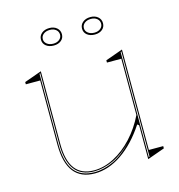

<svg xmlns="http://www.w3.org/2000/svg" viewBox="-106 -795 842 903"><g transform="rotate(-15 314.5 -343.0)"><path d="M246 15Q178 15 144 -29Q110 -73 110 -162V-474H40V-485L124 -515V-162Q124 -80 154.5 -40Q185 0 246 0Q295 0 344 -25.5Q393 -51 435 -96.5Q477 -142 505 -200V-474H435V-485L519 -515V-26H589V-15L505 15V-150L497 -156Q443 -74 378 -29.5Q313 15 246 15ZM514 -507 510 -505V7L514 5ZM119 -507 115 -505V-163Q115 -75 147.5 -33Q180 9 246 9Q292 9 339.5 -13.5Q387 -36 434 -87Q387 -39 339 -17Q291 5 246 5Q182 5 150.5 -37Q119 -79 119 -163ZM415 -701Q437 -701 451 -689Q465 -677 465 -658Q465 -639 451 -627.5Q437 -616 415 -616Q392 -616 377.5 -627.5Q363 -639 363 -658Q363 -677 377.5 -689Q392 -701 415 -701ZM415 -625Q433 -625 444.5 -634.5Q456 -644 456 -658Q456 -673 444.5 -682.5Q433 -692 415 -692Q396 -692 384 -682.5Q372 -673 372 -658Q372 -644 384 -634.5Q396 -625 415 -625ZM215 -701Q237 -701 251 -689Q265 -677 265 -658Q265 -639 251 -627.5Q237 -616 215 -616Q192 -616 177.5 -627.5Q163 -639 163 -658Q163 -677 177.5 -689Q192 -701 215 -701ZM215 -625Q233 -625 244.5 -634.5Q256 -644 256 -658Q256 -673 244.5 -682.5Q233 -692 215 -692Q196 -692 184 -682.5Q172 -673 172 -658Q172 -644 184 -634.5Q196 -625 215 -625Z"/></g></svg>

Font: Kalnia Glaze Thin Thin
Style: Regular
Weight: 250
Version: Version 1.110